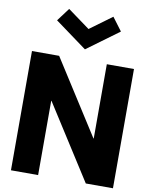

<svg xmlns="http://www.w3.org/2000/svg" viewBox="-164 -1846 1567 1963"><g transform="rotate(10 619.5 -864.0)"><path d="M390 -1728 288 -1592 620 -1349 951 -1592 849 -1728 620 -1560ZM372 -771H375L867 0H1149V-1238H867V-467H864L372 -1238H90V0H372Z"/></g></svg>

Font: Poland Can Into
Style: BigWritings
Weight: 700
Foundry: Cannot Into Space Fonts
Version: Version 0.92